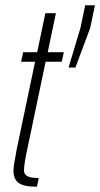

<svg xmlns="http://www.w3.org/2000/svg" viewBox="-20 -708 380 728"><path d="M31 -61Q31 -78 44 -145L113 -474H60L68 -510H121L152 -658H192L161 -510H222L214 -474H153L84 -145Q71 -87 71 -61Q71 -48 83 -40.5Q95 -33 127 -33L120 0Q70 0 50.5 -14.5Q31 -29 31 -61ZM240 -452 285 -602 303 -688H340L322 -602L266 -452Z"/></svg>

Font: Saira Ultra Condensed ExLight
Style: Italic
Weight: 200
Width: 1
Italic angle: -12°
Designer: Hector Gatti with collaboration of the Omnibus-Type team
Foundry: Omnibus-Type
Version: Version 1.001; ttfautohint (v1.8)